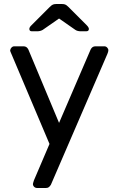

<svg xmlns="http://www.w3.org/2000/svg" viewBox="-20 -752 589 962"><path d="M30.8 -499Q31.7 -507.8 37.8 -513.9Q43.9 -520 51.8 -520H98.1Q114.3 -520 122.1 -503.9L275.9 -136.2L434.1 -503.9Q441.9 -520 458 -520H502.9Q510.7 -520 516.8 -513.9Q522.9 -507.8 522.9 -500Q522.9 -493.2 518.1 -481.9L234.9 173.8Q230 181.6 224.6 185.8Q219.2 189.9 210 189.9H166Q157.2 189.9 151.1 184.1Q145 178.2 145 169.9Q145 167 149.9 151.9L228 -30.8L37.1 -481.9Q31.2 -494.1 30.8 -499ZM127 -606.9Q127 -615.7 138.2 -626L229 -716.8Q238.8 -726.6 245.4 -729.2Q252 -731.9 262.2 -731.9H290Q299.8 -731.9 306.4 -729.5Q313 -727.1 323.2 -716.8L414.1 -626Q425.3 -614.7 425.3 -606.9Q425.3 -594.7 410.2 -595.2H385.3Q368.2 -595.2 357.9 -602.1L275.9 -659.2L193.8 -602.1Q181.6 -595.2 166 -595.2H141.1Q127 -594.7 127 -606.9Z"/></svg>

Font: Rubik AZ
Style: Regular
Weight: 400
Designer: Hubert and Fischer
Foundry: Hubert & Fischer
Version: Version 2.000